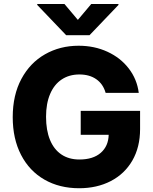

<svg xmlns="http://www.w3.org/2000/svg" viewBox="-20 -950 781 979"><path d="M384.8 -570.3Q333 -570.3 294.7 -544.9Q256.3 -519.5 235.6 -470.9Q214.8 -422.4 214.8 -354.5Q214.8 -285.6 234.9 -236.8Q254.9 -188 293 -162.4Q331.1 -136.7 384.8 -136.7Q454.6 -136.7 493.7 -170.7Q532.7 -204.6 534.2 -262.7H391.6V-384.8H694.3V-292Q694.3 -199.7 654.8 -131.3Q615.2 -63 544.7 -26.6Q474.1 9.8 383.8 9.8Q283.2 9.8 206.5 -34.2Q129.9 -78.1 87.4 -160.2Q44.9 -242.2 44.9 -352.5Q44.9 -465.3 89.1 -547.6Q133.3 -629.9 209.7 -673.3Q286.1 -716.8 380.9 -716.8Q461.4 -716.8 528.1 -686Q594.7 -655.3 636.7 -600.6Q678.7 -545.9 687.5 -476.6H518.6Q505.9 -521.5 471.2 -545.9Q436.5 -570.3 384.8 -570.3ZM377 -848.6 445.3 -929.7H584V-924.8L436.5 -770.5H317.4L169.9 -924.8V-929.7H308.6Z"/></svg>

Font: Pretendard Std ExtraBold
Style: Regular
Weight: 800
Designer: Base glyphs from Inter by Rasmus Andersson; Hangeul glyphs from Noto Sans CJK(Source Han Sans) by Jang Soo-young and Kan
Foundry: Kil Hyung-jin
Version: Version 1.309